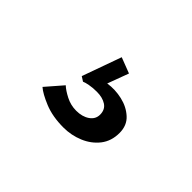

<svg xmlns="http://www.w3.org/2000/svg" viewBox="-55 -151 496 496"><g transform="rotate(45 193.0 96.5)"><path d="M191.5 214Q151.5 214 121.8 201.8Q92 189.5 79 178L118.5 132.5Q128 141.5 146 150.8Q164 160 184 160Q206 160 220.5 150Q235 140 235 123.5Q235 105 221.5 96.2Q208 87.5 187.5 87.5Q172 87.5 160.2 89.8Q148.5 92 143.5 94.5L131 86.5L169.5 -21L212.5 -4.5L191 53.5Q216.5 49.5 242.5 55.5Q268.5 61.5 286.2 77.8Q304 94 304 121.5Q304 151 287.8 171.8Q271.5 192.5 245.8 203.2Q220 214 191.5 214Z"/></g></svg>

Font: League Spartan Thin Medium
Style: Regular
Weight: 500
Version: Version 2.002